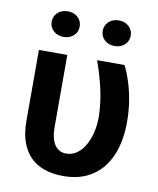

<svg xmlns="http://www.w3.org/2000/svg" viewBox="-83 -787 710 862"><g transform="rotate(10 272.5 -356.0)"><path d="M58.6 -528.3H188V-204.1Q188 -172.9 193.4 -151.1Q198.7 -129.4 208.5 -116.5Q218.3 -103.5 231 -97.4Q243.7 -91.3 258.3 -91.3Q287.1 -91.3 308.8 -107.2Q330.6 -123 345.5 -149.9Q360.4 -176.8 367.9 -209.5Q375.5 -242.2 375.5 -275.4Q374.5 -341.3 360.1 -404.5Q345.7 -467.8 323.7 -528.3H448.7Q463.9 -498.5 476.3 -460.2Q488.8 -421.9 496.6 -376Q504.4 -330.1 504.4 -275.9Q504.4 -216.8 490.5 -164.8Q476.6 -112.8 447 -73.5Q417.5 -34.2 371.8 -12Q326.2 10.3 262.7 10.3Q216.8 10.3 179 -2.4Q141.1 -15.1 114.5 -41.3Q87.9 -67.4 73.2 -108.2Q58.6 -148.9 58.6 -205.1ZM92.8 -663.1Q92.8 -688 110.8 -704.8Q128.9 -721.7 156.7 -721.7Q185.1 -721.7 202.9 -704.8Q220.7 -688 220.7 -663.1Q220.7 -638.7 202.9 -621.8Q185.1 -605 156.7 -605Q128.9 -605 110.8 -621.8Q92.8 -638.7 92.8 -663.1ZM325.7 -662.6Q325.7 -687.5 343.5 -704.3Q361.3 -721.2 389.6 -721.2Q417.5 -721.2 435.5 -704.3Q453.6 -687.5 453.6 -662.6Q453.6 -638.2 435.5 -621.3Q417.5 -604.5 389.6 -604.5Q361.3 -604.5 343.5 -621.3Q325.7 -638.2 325.7 -662.6Z"/></g></svg>

Font: Roboto SemiBold
Style: Regular
Weight: 600
Designer: Christian Robertson
Foundry: Google
Version: Version 3.009; 2024